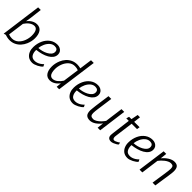

<svg xmlns="http://www.w3.org/2000/svg" viewBox="294 -2177 3564 3564"><g transform="rotate(45 2076.0 -395.0)"><path d="M205 8Q178 8 145 1.5Q112 -5 87 -14L46 -1L153 -799H222L193 -560L176 -458Q197.5 -487.5 226.5 -511.5Q255.5 -535.5 290 -549.8Q324.5 -564 362 -564Q439.5 -564 478.8 -507.8Q518 -451.5 518 -353Q518 -271.5 483 -188Q459 -132 419.2 -87.8Q379.5 -43.5 325.5 -17.8Q271.5 8 205 8ZM216 -46Q287 -46 340 -93Q391 -139.5 416.5 -209Q442 -278.5 442 -345Q442 -426 418.5 -467Q395 -508 350 -508Q322 -508 295.8 -497.2Q269.5 -486.5 246.2 -468.5Q223 -450.5 203.8 -428.2Q184.5 -406 170 -383L127 -63Q165.5 -46 216 -46Z M800 8Q734 8 690 -24Q647.5 -56.5 627.8 -107Q608 -157.5 610 -215Q611.5 -311.5 650 -393Q687.5 -472.5 752 -518.2Q816.5 -564 898 -564Q934.5 -564 965.5 -549.5Q996.5 -535 1015.2 -507.8Q1034 -480.5 1034 -442Q1034 -392 1005 -353Q976 -314 926.5 -285.8Q877 -257.5 815 -240.2Q753 -223 687 -216Q686.5 -214 686.2 -209.8Q686 -205.5 686 -200Q686 -137 714 -93.5Q742 -50 808 -50Q835.5 -50 864.8 -59.2Q894 -68.5 922.8 -87Q951.5 -105.5 978 -133L999 -91Q988 -75.5 965 -58.2Q942 -41 913 -26Q884 -11 854.5 -1.5Q825 8 800 8ZM689 -269Q732.5 -270 780 -282.2Q827.5 -294.5 869 -316.5Q910.5 -338.5 936.2 -368.8Q962 -399 962 -436Q962 -473 941.2 -491Q920.5 -509 882 -509Q856.5 -509 833.2 -500.2Q810 -491.5 789 -474Q746.5 -438 720.5 -382Q694.5 -326 689 -269Z M1263 8Q1186 8 1147 -48.5Q1108 -105 1108 -203Q1108 -284 1143 -369Q1166.5 -425 1205.8 -469Q1245 -513 1298.8 -538.5Q1352.5 -564 1420 -564Q1439 -564 1460.8 -561Q1482.5 -558 1507 -552L1541 -799H1613L1504 0H1439L1449 -102Q1428.5 -72 1399.2 -47Q1370 -22 1335.2 -7Q1300.5 8 1263 8ZM1276 -49Q1304 -49 1330 -60Q1356 -71 1379 -89.8Q1402 -108.5 1421.5 -131.2Q1441 -154 1455 -177L1499 -494Q1457.5 -511 1409 -511Q1337.5 -511 1287 -465Q1235.5 -418.5 1209.2 -348.8Q1183 -279 1183 -212Q1183 -158 1193.8 -121.8Q1204.5 -85.5 1225.2 -67.2Q1246 -49 1276 -49Z M1864 8Q1798 8 1754 -24Q1711.5 -56.5 1691.8 -107Q1672 -157.5 1674 -215Q1675.5 -311.5 1714 -393Q1751.5 -472.5 1816 -518.2Q1880.5 -564 1962 -564Q1998.5 -564 2029.5 -549.5Q2060.5 -535 2079.2 -507.8Q2098 -480.5 2098 -442Q2098 -392 2069 -353Q2040 -314 1990.5 -285.8Q1941 -257.5 1879 -240.2Q1817 -223 1751 -216Q1750.5 -214 1750.2 -209.8Q1750 -205.5 1750 -200Q1750 -137 1778 -93.5Q1806 -50 1872 -50Q1899.5 -50 1928.8 -59.2Q1958 -68.5 1986.8 -87Q2015.5 -105.5 2042 -133L2063 -91Q2052 -75.5 2029 -58.2Q2006 -41 1977 -26Q1948 -11 1918.5 -1.5Q1889 8 1864 8ZM1753 -269Q1796.5 -270 1844 -282.2Q1891.5 -294.5 1933 -316.5Q1974.5 -338.5 2000.2 -368.8Q2026 -399 2026 -436Q2026 -473 2005.2 -491Q1984.5 -509 1946 -509Q1920.5 -509 1897.2 -500.2Q1874 -491.5 1853 -474Q1810.5 -438 1784.5 -382Q1758.5 -326 1753 -269Z M2313 9Q2249.5 9 2218.8 -23Q2188 -55 2188 -130Q2188 -142 2192 -178.8Q2196 -215.5 2201 -261Q2205.5 -296.5 2211.8 -341Q2218 -385.5 2225.5 -439.5Q2233 -493.5 2242 -557H2315Q2307 -496.5 2300.8 -451Q2294.5 -405.5 2289.8 -372.5Q2285 -339.5 2282 -317Q2279 -294.5 2277 -280.8Q2275 -267 2274 -260Q2268 -216 2265 -186.5Q2262 -157 2262 -135Q2262 -90 2281 -72Q2300 -54 2339 -54Q2373 -54 2410.2 -77Q2447.5 -100 2480.8 -134.5Q2514 -169 2536 -203L2583 -557H2655L2581 0H2514L2528 -128Q2486 -69 2428.5 -30Q2371 9 2313 9Z M2868 8Q2826 8 2804 -13.5Q2782 -35 2782 -76Q2782 -82 2782.8 -91.2Q2783.5 -100.5 2784.8 -113.2Q2786 -126 2788 -142L2833 -499H2767L2783 -556L2845 -557L2872 -693H2933L2916 -557H3058L3049 -499H2908Q2894 -395 2885 -326Q2876 -257 2870.2 -214.8Q2864.5 -172.5 2861.8 -150.5Q2859 -128.5 2858 -119.5Q2857 -110.5 2857 -107Q2857 -82.5 2865.8 -66.2Q2874.5 -50 2896 -50Q2910 -50 2930.5 -58.2Q2951 -66.5 2970.8 -78Q2990.5 -89.5 3003 -100L3013 -59Q3001.5 -45.5 2976 -30Q2950.5 -14.5 2921 -3.2Q2891.5 8 2868 8Z M3300 8Q3234 8 3190 -24Q3147.5 -56.5 3127.8 -107Q3108 -157.5 3110 -215Q3111.5 -311.5 3150 -393Q3187.5 -472.5 3252 -518.2Q3316.5 -564 3398 -564Q3434.5 -564 3465.5 -549.5Q3496.5 -535 3515.2 -507.8Q3534 -480.5 3534 -442Q3534 -392 3505 -353Q3476 -314 3426.5 -285.8Q3377 -257.5 3315 -240.2Q3253 -223 3187 -216Q3186.5 -214 3186.2 -209.8Q3186 -205.5 3186 -200Q3186 -137 3214 -93.5Q3242 -50 3308 -50Q3335.5 -50 3364.8 -59.2Q3394 -68.5 3422.8 -87Q3451.5 -105.5 3478 -133L3499 -91Q3488 -75.5 3465 -58.2Q3442 -41 3413 -26Q3384 -11 3354.5 -1.5Q3325 8 3300 8ZM3189 -269Q3232.5 -270 3280 -282.2Q3327.5 -294.5 3369 -316.5Q3410.5 -338.5 3436.2 -368.8Q3462 -399 3462 -436Q3462 -473 3441.2 -491Q3420.5 -509 3382 -509Q3356.5 -509 3333.2 -500.2Q3310 -491.5 3289 -474Q3246.5 -438 3220.5 -382Q3194.5 -326 3189 -269Z M3687 0H3614L3690 -557H3758L3744 -427Q3791.5 -486.5 3853.2 -525.2Q3915 -564 3974 -564Q4033.5 -564 4060.2 -531Q4087 -498 4087 -428Q4087 -412 4084.5 -387.8Q4082 -363.5 4077.2 -329.5Q4072.5 -295.5 4066 -250Q4064.5 -240.5 4062.5 -228Q4060.5 -215.5 4057.8 -197.2Q4055 -179 4051 -152.2Q4047 -125.5 4041.5 -88Q4036 -50.5 4028 0H3956Q3958.5 -17.5 3962.5 -46.2Q3966.5 -75 3973.8 -123.8Q3981 -172.5 3993 -250Q4003 -319 4008 -357.8Q4013 -396.5 4013 -421Q4013 -462.5 3997.8 -479.8Q3982.5 -497 3944 -497Q3917.5 -497 3887.8 -483.2Q3858 -469.5 3829 -447.2Q3800 -425 3775.2 -399.2Q3750.5 -373.5 3734 -350Z"/></g></svg>

Font: Merriweather Sans Variable Regular
Style: Italic
Weight: 300
Italic angle: -8°
Designer: Eben Sorkin
Foundry: Eben Sorkin
Version: Version 2.001